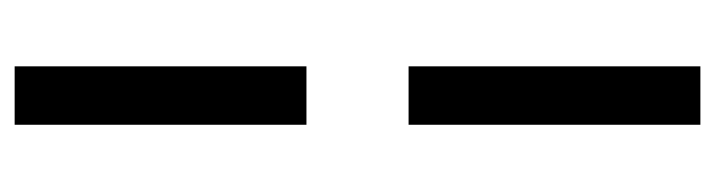

<svg xmlns="http://www.w3.org/2000/svg" viewBox="-370 -376 958 257"><g transform="rotate(90 108.5 -248.0)"><path d="M69.3 -316.4V-707H147.5V-316.4ZM69.3 210.9V-179.7H147.5V210.9Z"/></g></svg>

Font: Wanted Sans Variable
Style: Regular
Weight: 400
Designer: Original Design by Kil Hyung-jin and Kang Hanbin, Wanted Lab, Inc; Hangeul from Source Han Sans by Jang Soo-young and Ka
Foundry: Wanted Lab, Inc.
Version: Version 1.003;Glyphs 3.2 (3227)